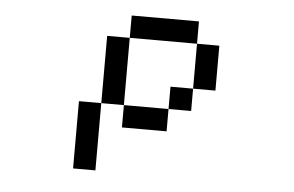

<svg xmlns="http://www.w3.org/2000/svg" viewBox="-45 -506 1090 711"><g transform="rotate(5 500.0 -150.5)"><path d="M667 -192.4V-359.4H750V-192.4ZM667 -192.4V-109.4H583V-192.4ZM667 -359.4H417V-442.4H667ZM583 -109.4V-26.4H417V-109.4ZM417 -109.4H333V-359.4H417ZM333 -109.4V140.6H250V-109.4Z"/></g></svg>

Font: KH Dot Kodenmachou 12
Style: Regular
Weight: 400
Designer: Original version for X68000 by Keitarou Hiraki (http://hp.vector.co.jp/authors/VA000874/) / TrueType conversion by Homem
Version: Version 1.00.20150527